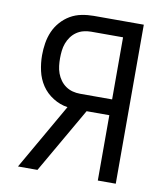

<svg xmlns="http://www.w3.org/2000/svg" viewBox="-82 -805 765 874"><g transform="rotate(10 300.0 -367.5)"><path d="M60 0 235 -305Q200 -310 168 -330Q136 -350 116 -380Q96 -410 88 -446Q80 -482 80 -518Q80 -546 84.5 -574Q89 -602 100 -627.5Q111 -653 130 -674.5Q149 -696 173 -710Q197 -724 225 -729.5Q253 -735 281 -735H512V0H429V-302H324L150 0ZM281 -375H429V-662H281Q263 -662 246 -657.5Q229 -653 214.5 -643Q200 -633 189.5 -618.5Q179 -604 173 -587.5Q167 -571 165 -553.5Q163 -536 163 -518Q163 -501 165 -483.5Q167 -466 173 -449.5Q179 -433 189.5 -418.5Q200 -404 214.5 -394Q229 -384 246 -379.5Q263 -375 281 -375Z"/></g></svg>

Font: Iosevka Custom Extended
Style: Regular
Weight: 400
Width: 7
Monospace: yes
Designer: Belleve Invis
Foundry: Belleve Invis
Version: Version 11.2.4; ttfautohint (v1.8.4)